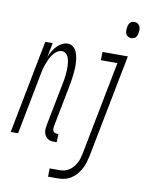

<svg xmlns="http://www.w3.org/2000/svg" viewBox="-142 -795 810 1074"><g transform="rotate(10 263.0 -258.0)"><path d="M204 12Q194 12 184 9.5Q174 7 167 1Q160 -5 155 -13.5Q150 -22 148 -32Q146 -42 147 -52.5Q148 -63 150 -74L197 -314Q200 -328 202 -341Q204 -354 205.5 -367Q207 -380 207.5 -393Q208 -406 207.5 -418.5Q207 -431 205 -443.5Q203 -456 198.5 -467.5Q194 -479 184.5 -487Q175 -495 162 -495Q147 -495 133 -485Q119 -475 109.5 -461Q100 -447 93.5 -432.5Q87 -418 81.5 -403Q76 -388 72.5 -373Q69 -358 66 -342L0 0H-42L61 -530H103L87 -448Q94 -465 103 -481Q112 -497 124.5 -510.5Q137 -524 153.5 -533Q170 -542 186 -542Q204 -542 217 -532Q230 -522 236.5 -507.5Q243 -493 246 -476.5Q249 -460 250 -443.5Q251 -427 250 -409.5Q249 -392 247 -375Q245 -358 242.5 -340.5Q240 -323 236 -305L191 -74Q190 -67 190 -60Q190 -53 192.5 -47.5Q195 -42 201 -38.5Q207 -35 214 -35H223L221 12ZM530 -634Q520 -634 511.5 -639Q503 -644 499.5 -653Q496 -662 496 -672.5Q496 -683 498 -693Q499 -699 501.5 -705.5Q504 -712 509 -717Q514 -722 520.5 -724Q527 -726 534 -726Q544 -726 552 -721Q560 -716 564 -707Q568 -698 568 -687.5Q568 -677 566 -667Q565 -661 562.5 -654.5Q560 -648 555 -643Q550 -638 543 -636Q536 -634 530 -634ZM207 210 208 163H266Q280 163 294 159Q308 155 320.5 146.5Q333 138 342.5 126Q352 114 359 100.5Q366 87 369.5 73.5Q373 60 376 46L479 -483H385L386 -530H530L416 55Q412 74 406.5 92.5Q401 111 391.5 129Q382 147 369 162.5Q356 178 338.5 189.5Q321 201 302 205.5Q283 210 264 210Z"/></g></svg>

Font: Lode Dark
Style: Italic
Weight: 400
Italic angle: -11°
Monospace: yes
Designer: Belleve Invis
Foundry: Belleve Invis
Version: Version 29.2.0; ttfautohint (v1.8.3)